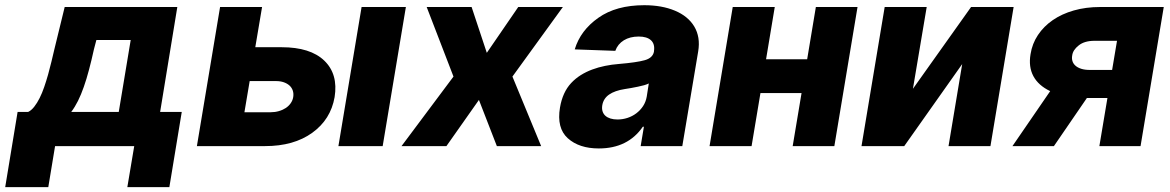

<svg xmlns="http://www.w3.org/2000/svg" viewBox="-74 -573 4589 753"><path d="M-53.6 160.9 -5 -133.9H36.2Q49.4 -140.3 60.5 -154.7Q71.7 -169 81.5 -188.6Q91.3 -208.1 99.4 -231.9Q107.6 -255.7 114.7 -280.9Q121.8 -306.1 127.8 -331.5Q133.9 -356.9 139.2 -379.6L179.7 -545.5H621.4L554 -133.9H638.8L590.2 160.9H425.4L452.4 0H142L115.4 160.9ZM391.7 -133.9 438.6 -416.2H304L294.4 -379.6Q284.8 -335.9 275 -299.2Q265.3 -262.4 254.6 -232.1Q244 -201.7 231.9 -177.4Q219.8 -153.1 205.3 -133.9Z M698.2 0 789.1 -545.5H953.8L927.2 -387.8H1030.5Q1143.1 -387.8 1197.8 -335.2Q1252.8 -282.3 1238.3 -192.1Q1223 -104.4 1150.6 -52.2Q1078.1 0 965.6 0ZM1344.1 -545.5H1517.8L1426.8 0H1253.2ZM884.6 -132.8H987.6Q1004.6 -132.8 1019.9 -137.3Q1035.2 -141.7 1046.9 -149.5Q1058.6 -157.3 1066.2 -168.3Q1073.9 -179.3 1076 -192.5Q1078.1 -206.3 1074.2 -217.9Q1070.3 -229.4 1061.3 -237.6Q1052.2 -245.7 1038.9 -250.4Q1025.6 -255 1008.9 -255H905.2Z M1500.7 0 1704.5 -272.7 1599.4 -545.5H1775.6L1835.2 -365.8L1958.5 -545.5H2133.5L1935.7 -272.7L2048.3 0H1874.6L1804.3 -181.1L1676.8 0Z M2122.2 -151.3Q2132.5 -211.6 2166.2 -247.5Q2182.9 -265.3 2203.8 -278.4Q2224.8 -291.5 2248.8 -300.4Q2272.7 -309.3 2299 -314.6Q2325.3 -320 2353 -322.1Q2423.7 -328.1 2454.9 -337Q2486.2 -345.9 2490.8 -370.7V-372.5Q2495 -400.2 2479.2 -415Q2463.4 -429.7 2431.1 -429.7Q2396.7 -429.7 2372.7 -415Q2348.7 -400.2 2339.1 -373.6L2180 -379.3Q2202.4 -453.8 2272.7 -503.2Q2342.3 -552.6 2452.8 -552.6Q2521.7 -552.6 2572.8 -531.2Q2598.4 -520.6 2617.5 -505Q2636.7 -489.3 2648.8 -469.1Q2660.9 -448.9 2665 -424.2Q2669 -399.5 2664.1 -370.7L2601.9 0H2438.6L2451.3 -76H2447.1Q2388.5 9.2 2274.5 9.2Q2197.1 9.2 2152.7 -30.9Q2108.7 -70.7 2122.2 -151.3ZM2347.7 -104.4Q2367.9 -104.4 2386.9 -110.6Q2405.9 -116.8 2421.5 -128.6Q2437.1 -140.3 2448 -156.8Q2458.8 -173.3 2462.4 -193.9L2470.5 -245.7Q2462.7 -241.8 2452.1 -238.8Q2441.4 -235.8 2427.9 -233Q2414.1 -230.1 2401.1 -227.8Q2388.1 -225.5 2376.1 -223.7Q2337.4 -217.7 2314.8 -202.1Q2292.3 -186.4 2288 -159.8Q2285.9 -146.7 2289.2 -136.2Q2292.6 -125.7 2300.4 -118.8Q2308.2 -111.9 2320.3 -108.1Q2332.4 -104.4 2347.7 -104.4Z M2799.7 -545.5H2964.5L2930.4 -340.6H3091.6L3125.7 -545.5H3289.1L3198.2 0H3034.8L3069.6 -208.1H2908.4L2873.6 0H2708.8Z M3395.6 -545.5H3560.4L3506.4 -224.8L3734.4 -545.5H3901.3L3810.4 0H3646L3699.6 -321.7L3472.3 0H3304.7Z M4044.7 -215.6Q3998.2 -237.9 3978.7 -274.5Q3959.2 -311.1 3967.7 -360.8Q3974.1 -401.6 3996.6 -435.5Q4019.2 -469.5 4054.7 -494Q4090.2 -518.5 4137.4 -532Q4184.7 -545.5 4240.4 -545.5H4490.1L4399.1 0H4237.6L4269.2 -188.6H4188.6L4059.3 0H3896.7ZM4200.6 -298.7H4287.6L4306.8 -413H4218.8Q4179 -413 4156.6 -394.9Q4133.5 -376.8 4131 -355.1Q4128.9 -344.1 4131.9 -333.8Q4134.9 -323.5 4143.5 -315.7Q4152 -307.9 4166.2 -303.3Q4180.4 -298.7 4200.6 -298.7Z"/></svg>

Font: Inter P Extra Bold
Style: Italic
Weight: 800
Italic angle: 9.39999°
Designer: Rasmus Andersson
Foundry: rsms
Version: Version 3.018;git-588b23468